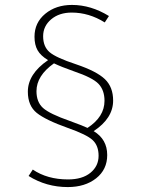

<svg xmlns="http://www.w3.org/2000/svg" viewBox="-20 -693 572 779"><path d="M360 -161Q415 -128 415 -64Q415 -5 370 30.5Q325 66 255 66Q168 66 96 21L113 -5Q172 35 256 35Q314 35 347 8Q380 -19 380 -61Q380 -102 356 -124.5Q332 -147 255 -174Q165 -206 129 -235Q93 -264 93 -321Q93 -393 175 -449Q145 -467 132.5 -489Q120 -511 120 -544Q120 -601 163.5 -637Q207 -673 272 -673Q349 -673 422 -628L405 -602Q341 -642 271 -642Q220 -642 187.5 -614.5Q155 -587 155 -546Q155 -504 181 -481.5Q207 -459 289 -432Q372 -404 405.5 -372Q439 -340 439 -285Q439 -213 360 -161ZM128 -323Q128 -279 154.5 -255Q181 -231 264 -202Q319 -182 335 -174Q404 -219 404 -284Q404 -327 380 -352.5Q356 -378 279 -404Q228 -422 199 -436Q128 -386 128 -323Z"/></svg>

Font: Fira Sans UltraLight
Style: Regular
Weight: 200
Designer: Carrois Corporate & Edenspiekermann AG
Foundry: Carrois Corporate GbR & Edenspiekermann AG
Version: Version 4.106;PS 004.106;hotconv 1.0.70;makeotf.lib2.5.58329